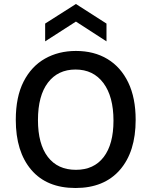

<svg xmlns="http://www.w3.org/2000/svg" viewBox="-20 -928 758 961"><path d="M358 13Q214 13 136.5 -78Q59 -169 59 -328Q59 -443 98 -519.5Q137 -596 205 -634.5Q273 -673 360 -673Q451 -673 518 -632.5Q585 -592 622 -515Q659 -438 659 -328Q659 -168 580 -77.5Q501 13 358 13ZM360 -78Q450 -78 499 -142Q548 -206 548 -324Q548 -445 497.5 -512.5Q447 -580 358 -580Q270 -580 220 -514.5Q170 -449 170 -327Q170 -207 219.5 -142.5Q269 -78 360 -78ZM206 -721V-810L360 -908L513 -810V-721L360 -820Z"/></svg>

Font: Bricolage Grotesque 12pt Medium
Style: Regular
Weight: 500
Designer: Mathieu Triay
Foundry: Atelier Triay
Version: Version 1.001; ttfautohint (v1.8.4.7-5d5b);gftools[0.9.33.de